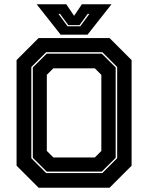

<svg xmlns="http://www.w3.org/2000/svg" viewBox="-20 -878 693 898"><path d="M160.5 0 57.5 -103V-597L160.5 -700H492.5L595.5 -597V-103L492.5 0ZM229.5 -141.5H423.5L454 -172V-528L423.5 -558.5H229.5L199 -528V-172ZM196 -68.5H458.5L528 -138V-564.5L458.5 -634H196L126.5 -564.5V-138ZM198.5 -75.5 133.5 -140V-562.5L198.5 -627H456L521 -562.5V-140L456 -75.5ZM263.5 -716 151.5 -858H290L326.5 -804L363 -858H501.5L389.5 -716ZM296 -755H355.5L398 -813H390L352 -760.5H299.5L261 -813H253.5Z"/></svg>

Font: Tourney ExtraBold
Style: Regular
Weight: 800
Designer: Tyler Finck
Foundry: Etcetera Type Co
Version: Version 1.015